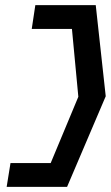

<svg xmlns="http://www.w3.org/2000/svg" viewBox="-20 -660 433 750"><path d="M21 -23 6 70H242L393 -284L354 -640H118L104 -547H261L286 -282L178 -23Z"/></svg>

Font: Charger Sport
Style: BdNrwObl
Weight: 700
Designer: Jasper
Foundry: Cannot Into Space Fonts
Version: Version 1.1